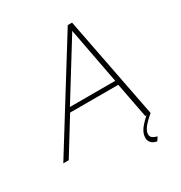

<svg xmlns="http://www.w3.org/2000/svg" viewBox="-242 -851 1091 1160"><g transform="rotate(-30 303.5 -270.5)"><path d="M400 -710H430L568 0H531L484 -245H148L-3 0H-41ZM480 -275 406 -666 164 -275ZM465 115Q465 84 487.5 54Q510 24 554 -13H563L568 0Q525 37 507.5 60.5Q490 84 490 105Q490 120 500.5 128.5Q511 137 534 144L517 169Q489 163 477 148.5Q465 134 465 115Z"/></g></svg>

Font: Raleway Thin ExtraLight
Style: Italic
Weight: 250
Italic angle: -12°
Version: Version 4.026